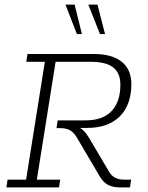

<svg xmlns="http://www.w3.org/2000/svg" viewBox="-20 -819 647 839"><path d="M8 0 13 -34H94L176 -549H95L100 -583H390Q470 -583 512 -549Q554 -515 554 -451Q554 -361 503.5 -310.5Q453 -260 361 -260H291L283 -272Q308 -272 329 -260.5Q350 -249 370 -215L457 -68Q467 -51 483 -42.5Q499 -34 521 -34H553L548 0H504Q474 0 452.5 -11Q431 -22 416 -48L320 -211Q305 -238 288 -248.5Q271 -259 244 -259H227L232 -293H354Q429 -293 467.5 -333.5Q506 -374 506 -449Q506 -500 474.5 -524.5Q443 -549 376 -549H223L141 -34H243L238 0ZM417 -670 366 -799H406L439 -670ZM316 -670 266 -799H306L338 -670Z"/></svg>

Font: Rokkitt SemiBold ExtraLight
Style: Italic
Weight: 250
Italic angle: -9°
Version: Version 3.103